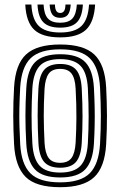

<svg xmlns="http://www.w3.org/2000/svg" viewBox="-20 -802 521 832"><path d="M240.8 9.2Q135.8 9.2 91 -35.4Q46.2 -80 41 -176.5Q37.5 -241.8 37.4 -299.5Q37.2 -357.2 41 -424.2Q46.8 -524 93.5 -566.6Q140.2 -609.2 240.8 -609.2Q342.8 -609.2 388.6 -565.9Q434.5 -522.5 440 -424Q443.2 -361.2 443.5 -302.4Q443.8 -243.5 440 -176.5Q434 -76.8 387.6 -33.8Q341.2 9.2 240.8 9.2ZM240.8 -11.8Q329.8 -11.8 369 -51.2Q408.2 -90.8 413.5 -178Q417.2 -245 417 -301.2Q416.8 -357.5 413.5 -422.8Q408.8 -508.8 370 -548.5Q331.2 -588.2 240.8 -588.2Q152.5 -588.2 112.6 -549.5Q72.8 -510.8 67.5 -422.8Q64.8 -373.8 64 -334Q63.2 -294.2 64.2 -257Q65.2 -219.8 67.5 -177.8Q72.2 -91 111.4 -51.4Q150.5 -11.8 240.8 -11.8ZM240.8 -33Q163.5 -33 130.8 -68.4Q98 -103.8 93.8 -180.2Q90.2 -245.2 90.2 -300.8Q90.2 -356.2 94 -421Q98.5 -499.5 132.6 -533.2Q166.8 -567 240.8 -567Q316.8 -567 349.8 -532.4Q382.8 -497.8 387 -421.5Q389.5 -374.8 390.2 -336.1Q391 -297.5 390.2 -260.1Q389.5 -222.8 387 -179.5Q382.5 -103.8 349.8 -68.4Q317 -33 240.8 -33ZM240.8 -54.2Q301.2 -54.2 329 -83.9Q356.8 -113.5 360.8 -182.2Q364 -240.5 364.1 -296Q364.2 -351.5 360.8 -418.8Q357 -487.5 329 -516.6Q301 -545.8 240.8 -545.8Q177.8 -545.8 150.9 -515.1Q124 -484.5 120.2 -418.5Q117 -361 116.8 -304.8Q116.5 -248.5 120.2 -181.2Q124 -114 151.5 -84.1Q179 -54.2 240.8 -54.2ZM240.8 -75.2Q193.5 -75.2 171.6 -100.1Q149.8 -125 146.5 -182Q143.2 -245.8 143.1 -300.8Q143 -355.8 146.5 -417.8Q150 -475.8 172.1 -500.2Q194.2 -524.8 240.8 -524.8Q287.8 -524.8 309.5 -500Q331.2 -475.2 334.2 -418Q337.8 -350.8 337.6 -295.9Q337.5 -241 334.2 -183Q331 -125.8 309.5 -100.5Q288 -75.2 240.8 -75.2ZM240.8 -96.5Q274.2 -96.5 289.6 -117.1Q305 -137.8 307.8 -184.5Q310.8 -238.5 311.1 -292.1Q311.5 -345.8 307.8 -416.8Q305.5 -462.5 290.1 -483Q274.8 -503.5 240.8 -503.5Q205.5 -503.5 190.6 -482Q175.8 -460.5 173 -416.5Q169.5 -351.5 169.6 -299.8Q169.8 -248 173 -183.5Q175.5 -138.5 190.8 -117.5Q206 -96.5 240.8 -96.5ZM240.8 -640Q163.5 -640 128.4 -673.1Q93.2 -706.2 89.5 -782.5H116Q119.2 -717.5 148.2 -689.4Q177.2 -661.2 240.8 -661.2Q304 -661.2 333 -689.4Q362 -717.5 365.8 -782.5H392.2Q387.8 -706.2 352.6 -673.1Q317.5 -640 240.8 -640ZM240.8 -682.2Q190.8 -682.2 167.9 -705.5Q145 -728.8 142.5 -782.5H168.8Q170.8 -740.2 187.5 -721.9Q204.2 -703.5 240.8 -703.5Q277 -703.5 293.8 -721.9Q310.5 -740.2 313 -782.5H339.2Q336.2 -728.8 313.4 -705.5Q290.5 -682.2 240.8 -682.2ZM240.8 -724.8Q218 -724.8 207.4 -738.1Q196.8 -751.5 195 -782.5H218.2Q218.2 -745.8 240.8 -745.8Q264 -745.8 263.5 -782.5H286.5Q284.5 -751.5 274 -738.1Q263.5 -724.8 240.8 -724.8Z"/></svg>

Font: Big Shoulders Inline Text ExtraBold
Style: Regular
Weight: 800
Designer: Patric King
Foundry: XO Type Co
Version: Version 1.000